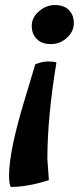

<svg xmlns="http://www.w3.org/2000/svg" viewBox="-20 -463 315 762"><path d="M16 233C16 257.7 18.3 273 23 279C67 279 117.3 270 174 252L168 168C168 57.3 180 -70.3 204 -215C196.7 -217.7 185.3 -219 170 -219C154.7 -219 138 -215.3 120 -208L99.5 -139.5L81 -78C37.7 63.3 16 167 16 233ZM273 -371C273 -393 266.3 -410.5 253 -423.5C239.7 -436.5 221.3 -443 198 -443C174.7 -443 153.5 -434.7 134.5 -418C115.5 -401.3 106 -382.2 106 -360.5C106 -338.8 112.7 -321.3 126 -308C139.3 -294.7 158 -288 182 -288C206 -288 227.2 -296.3 245.5 -313C263.8 -329.7 273 -349 273 -371Z"/></svg>

Font: Oleo Script
Style: Regular
Weight: 400
Designer: Soytutype
Foundry: Soytutype
Version: Version 1.002